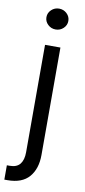

<svg xmlns="http://www.w3.org/2000/svg" viewBox="-117 -788 458 1030"><g transform="rotate(10 112.0 -272.5)"><path d="M76.7 -545.5H160.5V39.8Q160.5 115.4 121.8 160Q83.1 204.5 4.3 204.5H-12.8V126.4H2.8Q41.2 126.4 58.9 103.9Q76.7 81.3 76.7 39.8ZM117.9 -636.4Q93.4 -636.4 75.8 -653.1Q58.2 -669.7 58.2 -693.2Q58.2 -716.6 75.8 -733.3Q93.4 -750 117.9 -750Q142.4 -750 160 -733.3Q177.6 -716.6 177.6 -693.2Q177.6 -669.7 160 -653.1Q142.4 -636.4 117.9 -636.4Z"/></g></svg>

Font: Inter Alia
Style: Regular
Weight: 400
Designer: Rasmus Andersson (Latin, Greek, Cyrillic etc.) and Evan from Shavian.info (Shavian, old style figures)
Foundry: Shavian.info
Version: Version 0.001;git-37ab20767